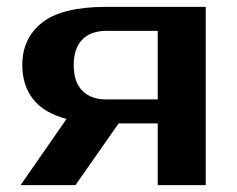

<svg xmlns="http://www.w3.org/2000/svg" viewBox="-20 -540 690 560"><path d="M40 0 174 -193Q107 -211 76 -251.5Q45 -292 45 -350Q45 -429 103.5 -474.5Q162 -520 290 -520H580V0H440V-180H326L200 0ZM440 -250V-450H290Q245 -450 220 -424.5Q195 -399 195 -350Q195 -301 220 -275.5Q245 -250 290 -250Z"/></svg>

Font: Prosto One
Style: Regular
Weight: 400
Designer: Pavel Emelyanov and Jovanny lemonad
Foundry: Pavel Emelyanov and Jovanny Lemonad
Version: Version 1.001